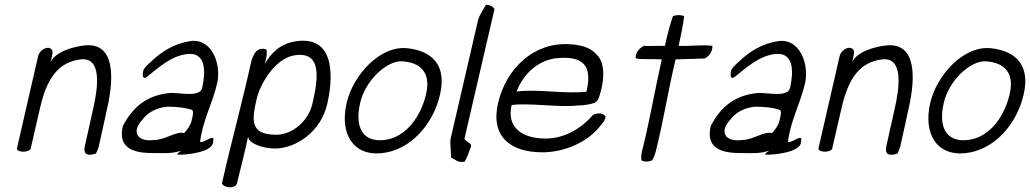

<svg xmlns="http://www.w3.org/2000/svg" viewBox="-20 -651 4335 808"><path d="M51 -25C57 -6 105 -11 109 -25L150 -203C176 -311 219 -389 319 -401C411 -412 392 -280 372 -193C358 -132 349 -88 337 -36C329 0 350 7 384 -5C389 -15 393 -25 396 -36C408 -88 420 -146 431 -195C460 -322 465 -472 338 -460C293 -456 212 -434 193 -389L200 -420C210 -465 150 -456 140 -413Z M497 -121C476 -32 534 -7 620 -7C671 -7 700 -3 743 -17C746 -18 716 -1 730 0C765 1 873 -10 877 -52C878 -59 879 -65 877 -70C864 -75 836 -49 822 -54C833 -145 875 -217 894 -301C912 -381 872 -491 781 -478C714 -468 661 -435 616 -392C604 -381 583 -364 582 -349C579 -334 580 -313 600 -329C649 -368 703 -418 772 -424C833 -429 846 -375 836 -309L831 -282C822 -241 745 -260 699 -260C599 -252 539 -201 497 -121ZM579 -147C602 -179 642 -199 686 -202C728 -202 765 -197 789 -188C796 -181 790 -158 786 -142C782 -123 766 -103 755 -91C722 -100 674 -62 630 -62C560 -52 530 -94 579 -147Z M914 121C922 141 972 144 977 121C993 58 1011 -14 1024 -76C1027 -46 1086 -27 1135 -26C1223 -25 1330 -95 1357 -213C1378 -302 1401 -500 1230 -478C1156 -468 1120 -425 1094 -382L1100 -405C1103 -418 1103 -430 1102 -442C1063 -457 1045 -425 1036 -386C996 -206 954 -57 914 121ZM1060 -234C1073 -292 1133 -403 1218 -418C1342 -439 1316 -306 1294 -212C1278 -143 1211 -84 1143 -84C1035 -84 1038 -140 1060 -234Z M1439 -219C1408 -86 1468 4 1582 -6C1707 -17 1803 -127 1832 -254C1861 -380 1795 -437 1695 -448C1579 -461 1466 -334 1439 -219ZM1496 -219C1517 -311 1607 -397 1673 -393C1746 -388 1795 -349 1773 -255C1752 -164 1691 -73 1598 -62C1505 -51 1472 -117 1496 -219Z M1877 -70C1872 -47 1879 -16 1878 12C1896 19 1906 36 1936 29C1945 12 1952 -6 1959 -26C1968 -41 1958 -48 1950 -52C1947 -56 1933 -62 1935 -69L2061 -613C2055 -623 2041 -631 2025 -631C2016 -615 1996 -584 1992 -567Z M2076 -217C2044 -79 2125 -10 2263 -10C2351 -10 2456 -50 2513 -130C2521 -138 2527 -149 2529 -161C2518 -175 2496 -178 2475 -167C2419 -102 2347 -68 2276 -68C2179 -68 2111 -113 2133 -209C2205 -219 2334 -198 2409 -207C2409 -207 2453 -207 2481 -218C2502 -226 2503 -253 2511 -277C2524 -333 2521 -384 2499 -412C2474 -445 2439 -462 2375 -465C2228 -474 2110 -364 2076 -217ZM2154 -266C2183 -342 2249 -403 2334 -407C2449 -415 2470 -359 2448 -265C2349 -255 2253 -277 2154 -266Z M2655 -406C2679 -399 2721 -404 2765 -401C2735 -269 2715 -146 2681 -11C2678 1 2678 12 2679 23C2691 31 2709 31 2725 23C2732 12 2735 1 2739 -11C2773 -145 2791 -267 2823 -401C2866 -402 2906 -404 2946 -405C2963 -414 2979 -432 2978 -458C2939 -464 2884 -456 2836 -458C2845 -498 2856 -552 2859 -583C2845 -589 2827 -589 2812 -583C2800 -550 2787 -499 2778 -458C2739 -459 2717 -456 2690 -458C2673 -450 2654 -432 2655 -406Z M2971 -121C2950 -32 3008 -7 3094 -7C3145 -7 3174 -3 3217 -17C3220 -18 3190 -1 3204 0C3239 1 3347 -10 3351 -52C3352 -59 3353 -65 3351 -70C3338 -75 3310 -49 3296 -54C3307 -145 3349 -217 3368 -301C3386 -381 3346 -491 3255 -478C3188 -468 3135 -435 3090 -392C3078 -381 3057 -364 3056 -349C3053 -334 3054 -313 3074 -329C3123 -368 3177 -418 3246 -424C3307 -429 3320 -375 3310 -309L3305 -282C3296 -241 3219 -260 3173 -260C3073 -252 3013 -201 2971 -121ZM3053 -147C3076 -179 3116 -199 3160 -202C3202 -202 3239 -197 3263 -188C3270 -181 3264 -158 3260 -142C3256 -123 3240 -103 3229 -91C3196 -100 3148 -62 3104 -62C3034 -52 3004 -94 3053 -147Z M3424 -25C3430 -6 3478 -11 3482 -25L3523 -203C3549 -311 3592 -389 3692 -401C3784 -412 3765 -280 3745 -193C3731 -132 3722 -88 3710 -36C3702 0 3723 7 3757 -5C3762 -15 3766 -25 3769 -36C3781 -88 3793 -146 3804 -195C3833 -322 3838 -472 3711 -460C3666 -456 3585 -434 3566 -389L3573 -420C3583 -465 3523 -456 3513 -413Z M3895 -219C3864 -86 3924 4 4038 -6C4163 -17 4259 -127 4288 -254C4317 -380 4251 -437 4151 -448C4035 -461 3922 -334 3895 -219ZM3952 -219C3973 -311 4063 -397 4129 -393C4202 -388 4251 -349 4229 -255C4208 -164 4147 -73 4054 -62C3961 -51 3928 -117 3952 -219Z"/></svg>

Font: Comica
Style: RgIta
Weight: 400
Designer: Jasper
Foundry: KineticPlasma Fonts/Cannot Into Space Fonts
Version: Version 0.89